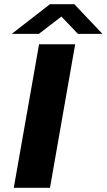

<svg xmlns="http://www.w3.org/2000/svg" viewBox="-20 -899 510 919"><path d="M36.1 -736.8 219.2 -878.9H335.9L470.2 -736.8H353L273.9 -819.8L166 -736.8ZM45.9 0 167 -687H339.8L219.2 0Z"/></svg>

Font: Archivo Expanded
Style: Bold Italic
Weight: 700
Width: 7
Italic angle: -10°
Designer: Hector Gatti
Foundry: Omnibus-Type
Version: Version 2.001